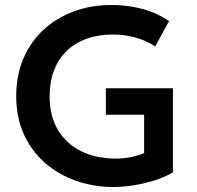

<svg xmlns="http://www.w3.org/2000/svg" viewBox="-20 -735 792 770"><path d="M437 15Q354.5 15 283.2 -10.5Q212 -36 158.5 -83.5Q105 -131 75 -198.2Q45 -265.5 45 -349Q45 -432.5 73.8 -500Q102.5 -567.5 154.5 -615.5Q206.5 -663.5 276 -689.2Q345.5 -715 427 -715Q464.5 -715 504 -709Q543.5 -703 582.8 -689Q622 -675 658 -650.5L602.5 -549Q565 -573 522 -584.8Q479 -596.5 432.5 -596.5Q374 -596.5 327 -579.5Q280 -562.5 247 -530.2Q214 -498 196.5 -452.2Q179 -406.5 179 -349Q179 -268.5 213.2 -212.5Q247.5 -156.5 307.2 -127.8Q367 -99 444 -99Q479.5 -99 509 -105.8Q538.5 -112.5 558 -121V-275H404.5V-381H673.5V-44Q644.5 -26 602.8 -12.5Q561 1 516.8 8Q472.5 15 437 15Z"/></svg>

Font: Geologica Roman Medium
Style: Regular
Weight: 500
Designer: Sindre Bremnes, Frode Helland
Foundry: Monokrom Skriftforlag AS
Version: Version 1.010;gftools[0.9.28]